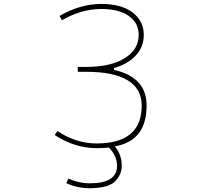

<svg xmlns="http://www.w3.org/2000/svg" viewBox="-20 -783 1040 997"><path d="M446.3 194.3Q380.9 194.3 324.2 168L335 144.5Q389.6 168.9 446.3 168.9Q586.9 168.9 587.9 79.1Q587.9 28.3 547.9 -14.6L545.9 -16.6H543.9Q520.5 -13.7 481.4 -13.7Q368.2 -13.7 263.7 -82L278.3 -102.5Q375 -38.1 481.4 -38.1Q715.8 -38.1 715.8 -234.4Q715.8 -322.3 642.6 -366.2Q570.3 -410.2 426.8 -410.2H383.8V-435.5H426.8Q554.7 -435.5 627 -480.5Q700.2 -525.4 700.2 -601.6Q700.2 -665 647.5 -701.2Q595.7 -736.3 505.9 -736.3Q401.4 -736.3 301.8 -677.7L289.1 -700.2Q393.6 -761.7 505.9 -762.7Q607.4 -762.7 667 -719.7Q696.3 -697.3 711.4 -668Q726.6 -638.7 726.6 -601.6Q726.6 -534.2 678.7 -488.3Q637.7 -448.2 572.3 -429.7V-419.9Q657.2 -401.4 699.2 -354.5Q741.2 -308.6 741.2 -235.4Q741.2 -144.5 701.7 -92.3Q662.1 -40 584 -24.4L576.2 -22.5L581.1 -16.6Q612.3 23.4 612.3 79.1Q612.3 96.7 606 114.7Q599.6 132.8 584 152.3Q568.4 171.9 533.2 183.6Q497.1 194.3 446.3 194.3Z"/></svg>

Font: Mgen+ 1m thin
Style: Regular
Weight: 100
Designer: [Source Han Sans]
Ryoko NISHIZUKA  (kana & ideographs); Paul D. Hunt (Latin, Greek & Cyrillic); Wenlong ZHANG  (bopomofo
Version: Version 1.059.20150602